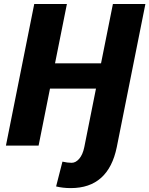

<svg xmlns="http://www.w3.org/2000/svg" viewBox="-20 -731 750 964"><path d="M403.3 7.3 461.9 -286.1H231L173.8 0H9.8L151.9 -710.9H315.9L256.3 -413.1H487.3L546.9 -710.9H710L566.4 7.3Q524.4 213.4 335.4 213.4Q295.9 213.4 261.7 205.1L293.5 80.6Q319.3 86.4 339.8 86.4Q360.4 86.4 377.9 65.9Q395.5 45.4 403.3 7.3Z"/></svg>

Font: Roboto-BlackItalic
Style: Italic
Weight: 900
Italic angle: -12°
Designer: Google
Version: Version 1.100141; 2013